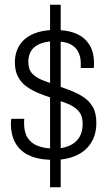

<svg xmlns="http://www.w3.org/2000/svg" viewBox="-20 -744 464 813"><path d="M192 49V-724H237V49ZM208 -67Q161 -67 127 -77Q93 -87 70.5 -107Q48 -127 37 -156Q26 -185 26 -222Q26 -226 26.5 -231.5Q27 -237 28 -241H83Q82 -235 82 -230.5Q82 -226 82 -222Q82 -183 97.5 -159.5Q113 -136 142 -125.5Q171 -115 210 -115Q247 -115 274 -127Q301 -139 315.5 -162Q330 -185 330 -218Q330 -256 310.5 -276Q291 -296 259.5 -307.5Q228 -319 194 -331Q166 -340 139 -351.5Q112 -363 90.5 -379Q69 -395 56 -419.5Q43 -444 43 -481Q43 -512 54.5 -537.5Q66 -563 87.5 -580.5Q109 -598 140.5 -607.5Q172 -617 213 -617Q259 -617 291 -606Q323 -595 342 -575.5Q361 -556 369.5 -531.5Q378 -507 378 -479Q378 -474 378 -468Q378 -462 377 -456H322V-477Q322 -501 312.5 -522Q303 -543 279.5 -556Q256 -569 211 -569Q182 -569 161 -562.5Q140 -556 126.5 -545Q113 -534 106.5 -518Q100 -502 100 -481Q100 -450 116.5 -432.5Q133 -415 160 -404.5Q187 -394 218 -383Q247 -373 277 -361.5Q307 -350 332.5 -333.5Q358 -317 373 -291Q388 -265 388 -223Q388 -185 374.5 -155.5Q361 -126 337 -106.5Q313 -87 280 -77Q247 -67 208 -67Z"/></svg>

Font: Archivo SemiCondensed ExtraLight
Style: Regular
Weight: 250
Width: 4
Designer: Hector Gatti
Foundry: Omnibus-Type
Version: Version 2.001